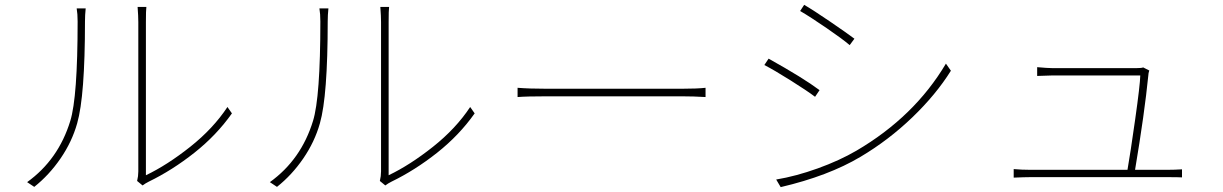

<svg xmlns="http://www.w3.org/2000/svg" viewBox="-20 -765 5040 791"><path d="M121.1 4.9 91.8 -14.6Q220.7 -107.4 269.5 -266.6Q299.8 -364.3 299.8 -676.8Q299.8 -708 295.9 -730.5H333Q330.1 -703.1 330.1 -676.8Q330.1 -369.1 297.9 -256.8Q276.4 -180.7 229.5 -112.3Q182.6 -43.9 121.1 4.9ZM567.4 -1 544.9 -19.5Q549.8 -39.1 549.8 -58.6V-673.8Q549.8 -698.2 546.9 -736.3H583Q581.1 -723.6 581.1 -673.8V-43Q668.9 -85 763.7 -160.2Q858.4 -235.4 917 -324.2L935.5 -297.9Q872.1 -208 780.8 -135.7Q689.5 -63.5 592.8 -16.6Q579.1 -9.8 567.4 -1Z M1121.1 4.9 1091.8 -14.6Q1220.7 -107.4 1269.5 -266.6Q1299.8 -364.3 1299.8 -676.8Q1299.8 -708 1295.9 -730.5H1333Q1330.1 -703.1 1330.1 -676.8Q1330.1 -369.1 1297.9 -256.8Q1276.4 -180.7 1229.5 -112.3Q1182.6 -43.9 1121.1 4.9ZM1567.4 -1 1544.9 -19.5Q1549.8 -39.1 1549.8 -58.6V-673.8Q1549.8 -698.2 1546.9 -736.3H1583Q1581.1 -723.6 1581.1 -673.8V-43Q1668.9 -85 1763.7 -160.2Q1858.4 -235.4 1917 -324.2L1935.5 -297.9Q1872.1 -208 1780.8 -135.7Q1689.5 -63.5 1592.8 -16.6Q1579.1 -9.8 1567.4 -1Z M2112.3 -365.2V-403.3Q2161.1 -399.4 2230.5 -399.4H2789.1Q2851.6 -399.4 2886.7 -403.3V-365.2Q2836.9 -368.2 2790 -368.2H2230.5Q2150.4 -368.2 2112.3 -365.2Z M3276.4 -719.7 3293 -745.1Q3330.1 -723.6 3400.9 -675.3Q3471.7 -627 3500 -605.5L3480.5 -579.1Q3452.1 -603.5 3385.3 -649.4Q3318.4 -695.3 3276.4 -719.7ZM3196.3 5.9 3177.7 -25.4Q3259.8 -39.1 3349.1 -71.3Q3438.5 -103.5 3508.8 -144.5Q3747.1 -284.2 3877 -502.9L3897.5 -473.6Q3835.9 -375 3738.3 -281.2Q3640.6 -187.5 3525.4 -119.1Q3392.6 -40 3196.3 5.9ZM3128.9 -497.1 3146.5 -523.4Q3290 -443.4 3356.4 -393.6L3337.9 -366.2Q3305.7 -390.6 3237.3 -433.6Q3168.9 -476.6 3128.9 -497.1Z M4656.2 -65.4H4790Q4818.4 -65.4 4849.6 -67.4V-34.2Q4834 -35.2 4793 -35.2H4223.6Q4201.2 -35.2 4156.2 -33.2V-68.4Q4189.5 -65.4 4223.6 -65.4H4625Q4636.7 -131.8 4656.7 -273.4Q4676.8 -415 4677.7 -454.1H4314.5Q4295.9 -454.1 4252.9 -452.1V-488.3Q4295.9 -484.4 4313.5 -484.4H4664.1Q4683.6 -484.4 4689.5 -487.3L4714.8 -474.6Q4710.9 -462.9 4710.9 -455.1Q4695.3 -297.9 4656.2 -65.4Z"/></svg>

Font: GenEi Gothic M ExtraLight
Style: Regular
Weight: 200
Designer: o_tamon (Modified); [Source Han Sans]
Ryoko NISHIZUKA  (kana & ideographs); Paul D. Hunt (Latin, Greek & Cyrillic); Wenl
Version: Version 1.1a;Original Version 1.004